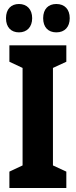

<svg xmlns="http://www.w3.org/2000/svg" viewBox="-20 -941 379 961"><path d="M10 -850C10 -804 36 -779 75 -779C115 -779 141 -806 141 -850C141 -894 115 -921 75 -921C36 -921 10 -896 10 -850ZM196 -850C196 -805 221 -779 262 -779C304 -779 329 -806 329 -850C329 -894 304 -921 262 -921C222 -921 196 -896 196 -850ZM312 0V-82L245 -113V-601L312 -632V-714H27V-632L93 -601V-113L27 -82V0Z"/></svg>

Font: Noto Sans Khmer UI ExtraCondensed ExtraBold
Style: Regular
Weight: 800
Width: 2
Designer: Danh Hong and the Monotype Design Team
Foundry: Monotype Imaging Inc.
Version: Version 2.002